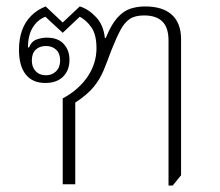

<svg xmlns="http://www.w3.org/2000/svg" viewBox="-20 -573 684 597"><path d="M504 4V-447Q504 -487 485 -506Q466 -525 428 -525Q400 -525 383.5 -514Q367 -503 354.5 -479.5Q342 -456 326 -416Q314 -383 302.5 -355Q291 -327 271.5 -303Q252 -279 214 -254V0H175V-267Q201 -281 220.5 -298.5Q240 -316 253 -335.5Q266 -355 273 -377Q280 -399 280 -423Q280 -465 264.5 -487.5Q249 -510 228 -521L175 -471L121 -521Q96 -511 81.5 -487Q67 -463 67 -426L70 -425Q78 -445 94.5 -450.5Q111 -456 125 -456Q160 -456 178 -436.5Q196 -417 196 -387Q196 -354 176 -334.5Q156 -315 121 -315Q81 -315 60 -341.5Q39 -368 39 -418Q39 -452 48.5 -478.5Q58 -505 77 -524Q96 -543 122 -553L175 -503L228 -553Q255 -545 278.5 -520Q302 -495 306 -455H309Q326 -497 345 -518Q364 -539 385.5 -546Q407 -553 431 -553Q486 -553 514.5 -527Q543 -501 543 -451V-28L517 4ZM123 -339Q142 -339 154.5 -351.5Q167 -364 167 -385Q167 -407 154.5 -418.5Q142 -430 123 -430Q103 -430 91 -418.5Q79 -407 79 -385Q79 -364 91 -351.5Q103 -339 123 -339Z"/></svg>

Font: Noto Serif Thai ExtraLight
Style: Regular
Weight: 250
Version: Version 2.001